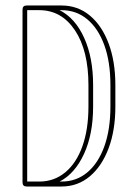

<svg xmlns="http://www.w3.org/2000/svg" viewBox="-20 -679 493 699"><path d="M204 -659Q263 -659 307 -622.5Q351 -586 375.5 -520.5Q400 -455 400 -369V-291Q400 -205 375.5 -139.5Q351 -74 307 -37Q263 0 204 0H77Q62 0 62 -15V-644Q62 -659 77 -659ZM79 -642V-18H123Q177 -18 217.5 -51.5Q258 -85 280 -146.5Q302 -208 302 -291V-369Q302 -495 253 -568.5Q204 -642 123 -642ZM319 -291Q319 -191 286 -119Q253 -47 197 -18H204Q258 -18 298 -51.5Q338 -85 360 -146.5Q382 -208 382 -291V-369Q382 -453 360 -514Q338 -575 298 -608.5Q258 -642 204 -642H197Q254 -613 286.5 -541Q319 -469 319 -369Z"/></svg>

Font: Libertine Sup Thin
Style: Regular
Weight: 100
Designer: Bastien Sozeau
Foundry: NBR — Bastien Sozeau
Version: Version 2.003; ttfautohint (v1.8.4.7-5d5b);gftools[0.9.33]